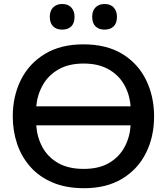

<svg xmlns="http://www.w3.org/2000/svg" viewBox="-20 -954 856 985"><path d="M411.5 11.5Q318.5 11.5 249.8 -17.8Q181 -47 135.5 -98.5Q90 -150 67.8 -216.2Q45.5 -282.5 45.5 -356.5Q45.5 -460.5 87.2 -544.2Q129 -628 210 -677.2Q291 -726.5 408 -726.5Q527 -726.5 607.8 -677Q688.5 -627.5 729.5 -543.5Q770.5 -459.5 770.5 -357Q770.5 -251.5 728.2 -168Q686 -84.5 605.8 -36.5Q525.5 11.5 411.5 11.5ZM409.5 -628Q332.5 -628 280.2 -598Q228 -568 199.8 -518.2Q171.5 -468.5 166 -408.5H650Q645 -471.5 616.2 -521Q587.5 -570.5 535.5 -599.2Q483.5 -628 409.5 -628ZM409.5 -87.5Q488.5 -87.5 540.5 -118.5Q592.5 -149.5 619.5 -200.5Q646.5 -251.5 650 -311H166Q170 -250.5 197.2 -199.8Q224.5 -149 277.2 -118.2Q330 -87.5 409.5 -87.5ZM516 -802Q487.5 -802 470.2 -818.5Q453 -835 453 -868Q453 -899 470.2 -916.2Q487.5 -933.5 517 -933.5Q546.5 -933.5 563.2 -915.5Q580 -897.5 580 -868Q580 -835 563 -818.5Q546 -802 516 -802ZM298.5 -802Q270 -802 252.8 -818.5Q235.5 -835 235.5 -868Q235.5 -899 252.8 -916.2Q270 -933.5 299.5 -933.5Q329 -933.5 345.8 -915.5Q362.5 -897.5 362.5 -868Q362.5 -835 345.5 -818.5Q328.5 -802 298.5 -802Z"/></svg>

Font: Heraclito Medium
Style: Regular
Weight: 500
Designer: Kostas Bartsokas (font) & Cristiano Sobral (main changes)
Foundry: Kostas Bartsokas (font) & Cristiano Sobral (main changes)
Version: Version 1.00;July 8, 2020;FontCreator 13.0.0.2655 64-bit